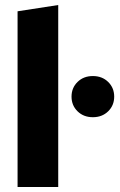

<svg xmlns="http://www.w3.org/2000/svg" viewBox="-20 -745 478 765"><path d="M50 0V-700L212 -725V0ZM350 -278Q313 -278 289 -301.5Q265 -325 265 -360Q265 -395 289 -418.5Q313 -442 350 -442Q387 -442 411 -418.5Q435 -395 435 -360Q435 -325 411 -301.5Q387 -278 350 -278Z"/></svg>

Font: Red Hat Display Black
Style: Regular
Weight: 900
Designer: Pentagram, MCKL
Foundry: Pentagram, MCKL
Version: Version 1.023; ttfautohint (v1.8.3)